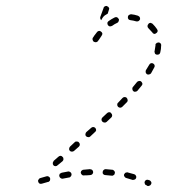

<svg xmlns="http://www.w3.org/2000/svg" viewBox="-20 -611 590 647"><path d="M483 15Q487 14 489 10Q491 7 490 3Q488 -1 485 -3L482 -4Q478 -6 474 -5Q470 -4 468 0Q466 4 468 8Q469 12 473 13L476 15Q479 17 483 15ZM145 1Q147 -1 148 -2Q149 -4 149 -6Q149 -8 149 -10Q148 -14 144 -16Q141 -18 137 -17Q126 -14 116 -11Q114 -10 112 -9Q111 -8 110 -6Q109 -4 108 -2Q108 0 109 2Q110 6 114 8Q117 9 121 8Q132 5 142 2Q144 2 145 1ZM430 -5Q432 -5 434 -6Q436 -7 437 -8Q438 -10 439 -12Q440 -16 438 -19Q436 -23 432 -24Q421 -27 410 -30Q409 -31 407 -30Q405 -30 403 -29Q401 -28 400 -26Q399 -25 398 -23Q397 -19 400 -15Q402 -12 406 -11Q416 -8 426 -5Q428 -4 430 -5ZM216 -14Q218 -16 219 -17Q220 -19 221 -21Q221 -23 221 -25Q220 -29 217 -31Q213 -34 209 -33Q199 -31 188 -29Q186 -28 184 -27Q182 -26 181 -25Q180 -23 180 -21Q179 -19 180 -17Q181 -13 184 -11Q188 -8 192 -9Q202 -11 213 -13Q215 -13 216 -14ZM360 -19Q362 -20 363 -21Q365 -22 366 -24Q367 -26 367 -28Q368 -32 365 -35Q362 -39 358 -39Q347 -40 336 -41Q332 -41 329 -38Q326 -35 326 -31Q325 -27 328 -24Q331 -21 335 -21Q346 -20 356 -19Q358 -19 360 -19ZM291 -24Q294 -27 294 -31Q294 -33 293 -35Q292 -37 291 -38Q289 -40 287 -40Q285 -41 283 -41Q273 -40 261 -39Q259 -39 258 -38Q256 -37 255 -36Q253 -34 253 -33Q252 -31 252 -29Q253 -25 256 -22Q259 -19 263 -20Q274 -20 284 -21Q288 -21 291 -24ZM159 -65Q158 -64 158 -62Q158 -60 158 -58Q159 -56 160 -54Q163 -51 167 -51Q171 -51 174 -54L191 -68Q192 -69 193 -71Q194 -73 194 -75Q194 -77 193 -79Q193 -81 191 -82Q189 -85 185 -86Q180 -86 177 -83L161 -69Q160 -67 159 -65ZM214 -114Q213 -112 213 -110Q213 -109 213 -107Q214 -105 215 -103Q218 -100 222 -100Q226 -100 229 -102L246 -117Q249 -120 249 -124Q249 -128 246 -131Q244 -134 240 -134Q235 -135 232 -132L216 -117Q215 -116 214 -114ZM268 -159Q267 -155 270 -152Q273 -149 277 -149Q281 -148 284 -151L300 -166Q303 -168 304 -172Q304 -177 301 -180Q298 -183 294 -183Q290 -183 287 -180L271 -166Q268 -163 268 -159ZM322 -208Q322 -204 325 -201Q326 -200 328 -199Q330 -198 332 -198Q334 -198 335 -198Q337 -199 339 -200L355 -215Q358 -218 358 -222Q358 -226 355 -229Q354 -231 352 -232Q350 -232 348 -233Q346 -233 344 -232Q343 -231 341 -230L325 -215Q322 -212 322 -208ZM375 -258Q375 -254 378 -251Q379 -250 381 -249Q383 -248 385 -248Q387 -248 389 -249Q391 -250 392 -251Q400 -259 408 -267Q411 -270 410 -274Q410 -278 407 -281Q405 -284 400 -284Q396 -284 393 -281Q386 -273 378 -265Q375 -263 375 -258ZM426 -311Q426 -307 429 -304Q432 -301 436 -302Q440 -302 443 -305Q451 -314 457 -322Q460 -325 460 -329Q459 -333 456 -336Q453 -339 449 -338Q445 -338 442 -335Q435 -327 428 -318Q425 -315 426 -311ZM471 -368Q471 -364 475 -361Q478 -359 482 -360Q487 -361 489 -364Q495 -374 500 -384Q502 -387 501 -391Q500 -395 496 -397Q493 -399 489 -398Q485 -397 483 -393Q478 -384 472 -375Q470 -372 471 -368ZM501 -435Q501 -433 502 -431Q503 -429 505 -428Q506 -427 508 -427Q512 -426 516 -428Q519 -430 520 -434Q523 -446 523 -457Q524 -461 521 -465Q518 -468 514 -468Q512 -468 510 -467Q508 -467 507 -465Q505 -464 504 -462Q504 -460 504 -458Q503 -449 501 -439Q500 -437 501 -435ZM322 -490Q325 -494 325 -498Q324 -502 321 -504Q318 -507 314 -507Q309 -506 307 -503Q301 -496 297 -490Q295 -486 293 -484Q291 -481 292 -477Q293 -472 297 -470Q301 -468 305 -469Q309 -470 311 -474Q312 -476 314 -478Q318 -484 322 -490ZM499 -497Q503 -496 506 -499Q510 -501 511 -505Q512 -509 509 -513Q503 -522 494 -531Q492 -532 490 -533Q489 -534 487 -534Q485 -533 483 -533Q481 -532 480 -530Q477 -527 477 -523Q477 -519 480 -516Q487 -509 493 -502Q495 -498 499 -497ZM378 -536Q379 -538 380 -540Q381 -542 381 -544Q381 -546 380 -547Q378 -551 374 -553Q370 -554 366 -552Q356 -547 346 -540Q345 -539 344 -538Q342 -536 342 -534Q342 -532 342 -530Q343 -528 344 -526Q346 -523 350 -522Q354 -522 358 -524Q366 -530 375 -534Q377 -535 378 -536ZM447 -540Q450 -542 452 -546Q452 -547 452 -549Q452 -551 451 -553Q450 -555 448 -556Q447 -557 445 -558Q433 -562 422 -563Q418 -563 414 -560Q411 -558 411 -554Q411 -552 411 -550Q412 -548 413 -546Q414 -545 416 -544Q418 -543 420 -543Q429 -542 439 -539Q443 -538 447 -540ZM318 -554 329 -584Q329 -586 331 -588Q332 -589 334 -590Q336 -591 338 -591Q340 -591 341 -590Q345 -589 347 -585Q349 -582 347 -578L343 -565Q338 -562 333 -559Q328 -555 325 -550Q323 -547 321 -543Q319 -545 318 -548Q317 -551 318 -554Z"/></svg>

Font: FRB American Cursive Dashed Light
Style: Italic
Weight: 300
Italic angle: -25°
Version: Version 2.0;Modular Font Editor K font №1